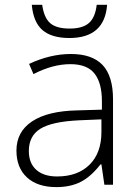

<svg xmlns="http://www.w3.org/2000/svg" viewBox="-20 -763 570 793"><path d="M411.1 0 398.9 -84H395Q355 -32.7 312.7 -11.5Q270.5 9.8 212.9 9.8Q134.8 9.8 91.3 -30.3Q47.9 -70.3 47.9 -141.1Q47.9 -218.8 112.5 -261.7Q177.2 -304.7 299.8 -307.1L400.9 -310.1V-345.2Q400.9 -420.9 370.1 -459.5Q339.4 -498 271 -498Q197.3 -498 118.2 -457L100.1 -499Q187.5 -540 272.9 -540Q360.4 -540 403.6 -494.6Q446.8 -449.2 446.8 -353V0ZM215.8 -34.2Q300.8 -34.2 349.9 -82.8Q398.9 -131.3 398.9 -217.8V-270L306.2 -266.1Q194.3 -260.7 146.7 -231.2Q99.1 -201.7 99.1 -139.2Q99.1 -89.4 129.6 -61.8Q160.2 -34.2 215.8 -34.2ZM266.6 -606Q193.8 -606 155.8 -638.4Q117.7 -670.9 111.3 -743.2H154.3Q161.6 -689.5 187.5 -667.2Q213.4 -645 267.6 -645Q321.3 -645 347.4 -668Q373.5 -690.9 379.4 -743.2H422.4Q412.1 -606 266.6 -606Z"/></svg>

Font: JBL Sans
Style: Light
Weight: 300
Version: Version 1.10